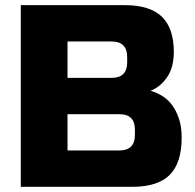

<svg xmlns="http://www.w3.org/2000/svg" viewBox="-20 -720 750 740"><path d="M60.1 0V-700.2H460Q558.1 -700.2 604 -655.5Q649.9 -610.8 649.9 -520Q649.9 -460 624 -422.4Q598.1 -384.8 560.1 -370.1Q582 -364.3 604 -351.1Q626 -337.9 642.6 -315.9Q659.2 -293.9 669.7 -262.5Q680.2 -231 680.2 -189.9Q680.2 -91.8 634 -45.9Q587.9 0 490.2 0ZM240.2 -140.1H439.9Q500 -140.1 500 -200.2V-220.2Q500 -279.8 440.9 -279.8Q440.4 -279.8 439.9 -279.8H240.2ZM240.2 -419.9H410.2Q470.2 -419.9 470.2 -480V-500Q470.2 -560.1 410.2 -560.1H240.2Z"/></svg>

Font: Russo One
Style: Regular
Weight: 400
Designer: Jovanny lemonad
Foundry: Jovanny Lemonad
Version: Version 1.000